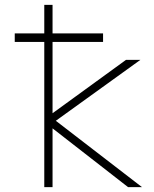

<svg xmlns="http://www.w3.org/2000/svg" viewBox="-20 -772 637 794"><path d="M41 -598.6V-633.8H163.1V-752H197.3V-633.8H406.2V-598.6H197.3V-303.7L501 -524.4H560.5L210.9 -272.5L567.4 2H509.8L197.3 -241.2V2H163.1V-598.6Z"/></svg>

Font: Gen Shin Gothic ExtraLight
Style: Regular
Weight: 100
Designer: [Source Han Sans]
Ryoko NISHIZUKA  (kana & ideographs); Paul D. Hunt (Latin, Greek & Cyrillic); Wenlong ZHANG  (bopomofo
Version: Version 1.002.20150607